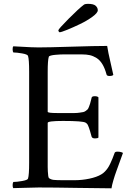

<svg xmlns="http://www.w3.org/2000/svg" viewBox="-20 -996 705 1020"><path d="M50.8 -29.3Q68.4 -29.3 97.7 -34.4Q127 -39.6 128.9 -47.4Q134.8 -65.9 134.8 -131.3V-615.2Q134.8 -680.7 128.9 -698.7Q127 -707 97.7 -712.2Q68.4 -717.3 50.8 -717.3Q47.4 -721.7 47.1 -733.6Q46.9 -745.6 50.8 -750Q62.5 -749.5 93 -747.8Q123.5 -746.1 144 -745.1Q164.6 -744.1 184.6 -744.1Q235.8 -744.1 360.6 -748Q485.4 -752 549.3 -752Q554.2 -719.2 566.9 -665.3Q579.6 -611.3 582 -598.1Q576.7 -592.3 562 -592.3Q547.4 -592.3 545.9 -600.6Q537.1 -633.3 523.9 -655Q510.7 -676.8 493.2 -687.7Q475.6 -698.7 457.5 -702.9Q439.5 -707 414.6 -707H317.4Q309.6 -707 299.3 -706.5Q289.1 -706.1 274.7 -704.8Q260.3 -703.6 250.2 -700.9Q240.2 -698.2 239.3 -694.3Q233.4 -676.3 233.4 -613.8V-402.3Q233.4 -395.5 282.2 -395.5H342.3Q363.3 -395.5 376.5 -395.5Q389.6 -395.5 402.6 -397.5Q415.5 -399.4 422.1 -400.6Q428.7 -401.9 435.8 -407Q442.9 -412.1 445.8 -415.3Q448.7 -418.5 452.6 -428.5Q456.5 -438.5 458.5 -445.1Q460.4 -451.7 464.4 -467.3Q465.8 -473.6 466.8 -477.1Q468.3 -484.9 483.9 -484.9Q497.1 -484.9 502.9 -479V-265.1Q498.5 -260.7 484.9 -260.7Q470.2 -260.7 466.8 -269.5Q458.5 -300.8 452.9 -316.4Q447.3 -332 444.1 -336.2Q440.9 -340.3 435.1 -344.2Q420.9 -353.5 314.9 -353.5Q233.4 -353.5 233.4 -343.3V-127.9Q233.4 -117.2 233.4 -108.6Q233.4 -100.1 234.1 -85.4Q234.9 -70.8 236.3 -61.3Q237.8 -51.8 240.2 -49.8Q250.5 -42 265.4 -40.3Q280.3 -38.6 320.8 -38.6H375Q416 -38.6 455.1 -46.9Q494.1 -55.2 517.6 -69.3Q528.3 -75.2 537.6 -85Q546.9 -94.7 553.2 -104.2Q559.6 -113.8 566.7 -128.9Q573.7 -144 577.9 -154.5Q582 -165 588.9 -183.6Q590.8 -190.4 605 -190.4Q610.4 -190.4 616.5 -189.5Q622.6 -188.5 627 -186.8Q631.3 -185.1 633.3 -183.6Q627.9 -168.9 616.2 -136.5Q604.5 -104 597.2 -84Q589.8 -64 582.3 -38.3Q574.7 -12.7 572.3 4.4Q513.7 4.4 389.2 2.2Q264.6 0 185.5 0Q158.2 0 115 1.7Q71.8 3.4 50.8 3.4Q46.9 -1 47.1 -12.9Q47.4 -24.9 50.8 -29.3ZM290 -835Q290 -841.3 344.2 -896Q398.4 -950.7 427.2 -972.2Q434.1 -975.6 447.3 -975.6Q477.1 -975.6 488.3 -965.3Q499.5 -955.1 499.5 -941.4Q499.5 -927.7 470.7 -906.7Q441.9 -885.7 405.3 -868.2Q368.7 -850.6 336.7 -837.6Q304.7 -824.7 296.9 -824.7Q294.4 -824.7 292.2 -828.4Q290 -832 290 -835Z"/></svg>

Font: Crimson
Style: Regular
Weight: 400
Version: Version 0.8